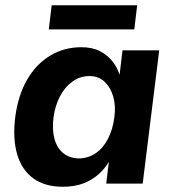

<svg xmlns="http://www.w3.org/2000/svg" viewBox="-20 -700 650 732"><path d="M219 12Q151 12 107 -20Q63 -52 45.5 -111.5Q28 -171 38 -253Q49 -337 83.5 -396.5Q118 -456 171.5 -488Q225 -520 290 -520Q332 -520 361 -505Q390 -490 408.5 -466.5Q427 -443 436 -415L447 -508H587L524 0H385L395 -83Q379 -56 354.5 -34.5Q330 -13 297 -0.5Q264 12 219 12ZM283 -96Q317 -97 345 -116Q373 -135 391.5 -170.5Q410 -206 416 -253Q422 -297 411.5 -332.5Q401 -368 378 -389Q355 -410 321 -410Q285 -410 256 -389Q227 -368 208.5 -332.5Q190 -297 184 -253Q178 -205 188 -169.5Q198 -134 222.5 -115Q247 -96 283 -96ZM166 -588 177 -680H503L492 -588Z"/></svg>

Font: Inclusive Sans
Style: Bold Italic
Weight: 700
Italic angle: -7°
Designer: Olivia King
Foundry: Olivia King
Version: Version 2.004